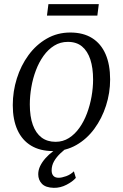

<svg xmlns="http://www.w3.org/2000/svg" viewBox="-20 -717 592 924"><path d="M318 -560.5Q380.5 -560.5 423.2 -533.8Q466 -507 488 -456.5Q510 -406 510 -334.5Q510 -270 490.2 -208.5Q470.5 -147 434.2 -97.5Q398 -48 347.2 -19Q296.5 10 235 10Q173 10 129.8 -16Q86.5 -42 64 -91.5Q41.5 -141 41.5 -211Q41.5 -277 61 -339.2Q80.5 -401.5 117 -451.5Q153.5 -501.5 204.8 -531Q256 -560.5 318 -560.5ZM306.5 -515.5Q270 -515.5 240.8 -497.2Q211.5 -479 189.5 -448.2Q167.5 -417.5 152.8 -378.5Q138 -339.5 130.8 -297.2Q123.5 -255 123.5 -214.5Q123.5 -156 138 -116Q152.5 -76 180 -55.2Q207.5 -34.5 247.5 -34.5Q283 -34.5 311.8 -52.8Q340.5 -71 362.2 -101.8Q384 -132.5 398.5 -171.2Q413 -210 420.5 -252Q428 -294 428 -334Q428 -390 414.8 -430.5Q401.5 -471 375 -493.2Q348.5 -515.5 306.5 -515.5ZM239 187Q199.5 186 181.8 167.5Q164 149 164 121.5Q164 101.5 173.2 82.2Q182.5 63 198.5 44.8Q214.5 26.5 235.8 10.8Q257 -5 280.5 -17.5L302 -33L313 -14.5Q291 2 271.5 20.2Q252 38.5 240.2 59Q228.5 79.5 228.5 103.5Q228.5 119.5 236.8 129Q245 138.5 262.5 138.5Q277 138.5 298.5 130.8Q320 123 335.5 107.5L345 139Q329.5 157 300 172.2Q270.5 187.5 239 187ZM213 -697H455.5L448.5 -642H206Z"/></svg>

Font: Merriweather 36pt Light
Style: Italic
Weight: 300
Italic angle: -7.8°
Version: Version 2.101